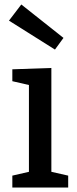

<svg xmlns="http://www.w3.org/2000/svg" viewBox="-20 -836 345 856"><path d="M284 -53V0H35V-53L109 -70V-457L35 -474V-527L209 -533V-70ZM75 -816 263 -667 225 -615 20 -744Z"/></svg>

Font: Bitter Medium
Style: Regular
Weight: 500
Designer: Sol Matas, and Bitter project Authors
Foundry: Sol Matas
Version: Version 2.001